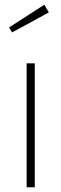

<svg xmlns="http://www.w3.org/2000/svg" viewBox="-20 -786 257 806"><path d="M166 -766.1 185.1 -733.9 30.8 -649.9 18.1 -670.9ZM126 -520V0H91.8V-520Z"/></svg>

Font: Fira Sans Compressed UltraLight
Style: Regular
Weight: 200
Width: 1
Designer: Carrois Corporate & Edenspiekermann AG
Foundry: Carrois Corporate GbR & Edenspiekermann AG
Version: Version 4.203;PS 004.203;hotconv 1.0.88;makeotf.lib2.5.64775